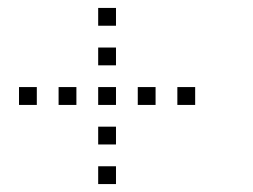

<svg xmlns="http://www.w3.org/2000/svg" viewBox="-20 -593 640 485"><path d="M229 -573Q228 -573 228 -573Q228 -573 228 -572V-529Q228 -528 228 -528Q228 -528 229 -528H272Q273 -528 273 -528Q273 -528 273 -529V-572Q273 -573 273 -573Q273 -573 272 -573ZM229 -473Q228 -473 228 -473Q228 -473 228 -472V-429Q228 -428 228 -428Q228 -428 229 -428H272Q273 -428 273 -428Q273 -428 273 -429V-472Q273 -473 273 -473Q273 -473 272 -473ZM29 -373Q28 -373 28 -373Q28 -373 28 -372V-329Q28 -328 28 -328Q28 -328 29 -328H72Q73 -328 73 -328Q73 -328 73 -329V-372Q73 -373 73 -373Q73 -373 72 -373ZM129 -373Q128 -373 128 -373Q128 -373 128 -372V-329Q128 -328 128 -328Q128 -328 129 -328H172Q173 -328 173 -328Q173 -328 173 -329V-372Q173 -373 173 -373Q173 -373 172 -373ZM229 -373Q228 -373 228 -373Q228 -373 228 -372V-329Q228 -328 228 -328Q228 -328 229 -328H272Q273 -328 273 -328Q273 -328 273 -329V-372Q273 -373 273 -373Q273 -373 272 -373ZM329 -373Q328 -373 328 -373Q328 -373 328 -372V-329Q328 -328 328 -328Q328 -328 329 -328H372Q373 -328 373 -328Q373 -328 373 -329V-372Q373 -373 373 -373Q373 -373 372 -373ZM429 -373Q428 -373 428 -373Q428 -373 428 -372V-329Q428 -328 428 -328Q428 -328 429 -328H472Q473 -328 473 -328Q473 -328 473 -329V-372Q473 -373 473 -373Q473 -373 472 -373ZM229 -273Q228 -273 228 -273Q228 -273 228 -272V-229Q228 -228 228 -228Q228 -228 229 -228H272Q273 -228 273 -228Q273 -228 273 -229V-272Q273 -273 273 -273Q273 -273 272 -273ZM229 -173Q228 -173 228 -173Q228 -173 228 -172V-129Q228 -128 228 -128Q228 -128 229 -128H272Q273 -128 273 -128Q273 -128 273 -129V-172Q273 -173 273 -173Q273 -173 272 -173Z"/></svg>

Font: Doto Light
Style: Regular
Weight: 300
Monospace: yes
Version: Version 1.000